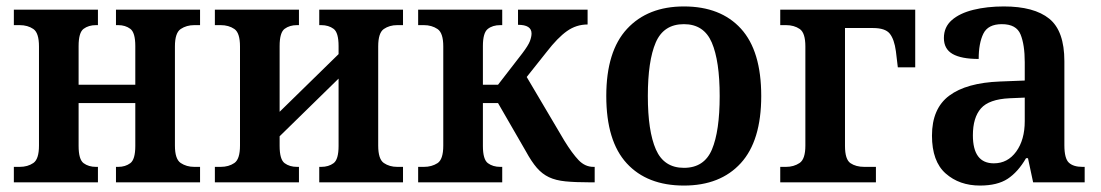

<svg xmlns="http://www.w3.org/2000/svg" viewBox="-20 -566 3419 596"><path d="M23 0V-48H41Q66 -48 83.5 -60Q101 -72 101 -114V-422Q101 -464 83.5 -476Q66 -488 41 -488H23V-536H284V-488H278Q255 -488 239.5 -476.5Q224 -465 224 -423V-303H400V-423Q400 -465 384.5 -476.5Q369 -488 347 -488H340V-536H601V-488H583Q559 -488 541 -476Q523 -464 523 -422V-114Q523 -72 541 -60Q559 -48 583 -48H601V0H340V-48H347Q369 -48 384.5 -59.5Q400 -71 400 -113V-246H224V-113Q224 -71 239.5 -59.5Q255 -48 278 -48H284V0Z M647 0V-48H665Q690 -48 707.5 -60Q725 -72 725 -114V-422Q725 -464 707.5 -476Q690 -488 665 -488H647V-536H908V-488H902Q879 -488 863.5 -476.5Q848 -465 848 -423V-219L1031 -398V-423Q1031 -465 1015.5 -476.5Q1000 -488 977 -488H971V-536H1231V-488H1213Q1189 -488 1171.5 -476Q1154 -464 1154 -422V-114Q1154 -72 1171.5 -60Q1189 -48 1213 -48H1231V0H971V-48H977Q1000 -48 1015.5 -59.5Q1031 -71 1031 -113V-322L848 -143V-113Q848 -71 863.5 -59.5Q879 -48 902 -48H908V0Z M1278 0V-48H1296Q1320 -48 1338 -59.5Q1356 -71 1356 -114V-422Q1356 -464 1338 -476Q1320 -488 1296 -488H1278V-536H1539V-488H1533Q1509 -488 1494 -476Q1479 -464 1479 -423V-303H1526L1601 -400Q1620 -425 1625 -438.5Q1630 -452 1630 -462Q1630 -489 1588 -489V-536H1804V-490Q1769 -490 1740 -469.5Q1711 -449 1677 -405L1615 -327L1732 -129Q1756 -90 1776 -69Q1796 -48 1822 -48H1826V0H1812Q1766 0 1735.5 -3Q1705 -6 1684 -16Q1663 -26 1646.5 -45Q1630 -64 1612 -97L1526 -246H1479V-113Q1479 -71 1494.5 -59.5Q1510 -48 1533 -48H1539V0Z M2103 10Q1989 10 1925.5 -59Q1862 -128 1862 -268Q1862 -407 1926.5 -476.5Q1991 -546 2103 -546Q2217 -546 2280 -477Q2343 -408 2343 -268Q2343 -129 2279.5 -59.5Q2216 10 2103 10ZM2103 -45Q2166 -45 2190 -102Q2214 -159 2214 -268Q2214 -377 2189.5 -434Q2165 -491 2103 -491Q2040 -491 2015.5 -434Q1991 -377 1991 -268Q1991 -159 2016 -102Q2041 -45 2103 -45Z M2402 0V-48H2420Q2444 -48 2462 -60Q2480 -72 2480 -114V-422Q2480 -464 2462.5 -476Q2445 -488 2420 -488H2402V-536H2821V-357H2767L2761 -407Q2756 -444 2742 -461.5Q2728 -479 2690 -479H2603V-113Q2603 -71 2620 -59.5Q2637 -48 2663 -48H2699V0Z M3022 10Q2958 10 2915.5 -27.5Q2873 -65 2873 -145Q2873 -229 2926.5 -269Q2980 -309 3084 -313L3161 -316V-373Q3161 -427 3148 -459Q3135 -491 3090 -491Q3047 -491 3032.5 -461.5Q3018 -432 3018 -383Q2964 -383 2937 -398.5Q2910 -414 2910 -448Q2910 -482 2934.5 -503.5Q2959 -525 3001.5 -535.5Q3044 -546 3096 -546Q3190 -546 3237 -508Q3284 -470 3284 -376V-115Q3284 -74 3298 -61Q3312 -48 3340 -48H3347V0H3187L3171 -75H3165Q3140 -32 3108 -11Q3076 10 3022 10ZM3065 -59Q3108 -59 3134.5 -95.5Q3161 -132 3161 -190V-263L3114 -261Q3050 -258 3025 -229.5Q3000 -201 3000 -146Q3000 -59 3065 -59Z"/></svg>

Font: Noto Serif SemiCondensed SemiBold
Style: Regular
Weight: 600
Width: 4
Designer: Monotype Design Team
Foundry: Monotype Imaging Inc.
Version: Version 2.013; ttfautohint (v1.8.4.7-5d5b)